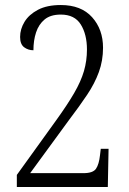

<svg xmlns="http://www.w3.org/2000/svg" viewBox="-20 -744 512 764"><path d="M47 0V-48L204 -266Q248 -327 275 -373.5Q302 -420 314 -461Q326 -502 326 -547Q326 -607 301.5 -646.5Q277 -686 222 -686Q181 -686 157.5 -666.5Q134 -647 123.5 -615Q113 -583 113 -544Q92 -544 76 -556Q60 -568 60 -597Q60 -628 77.5 -657Q95 -686 131 -705Q167 -724 222 -724Q303 -724 346.5 -675.5Q390 -627 390 -554Q390 -503 373.5 -457.5Q357 -412 326.5 -366.5Q296 -321 255 -267L100 -55H312Q350 -55 362 -72.5Q374 -90 378 -127L381 -152H412L409 0Z"/></svg>

Font: Noto Serif Lao Condensed Light
Style: Regular
Weight: 300
Width: 3
Designer: Monotype Design Team
Foundry: Monotype Imaging Inc.
Version: Version 2.003; ttfautohint (v1.8.4.7-5d5b)